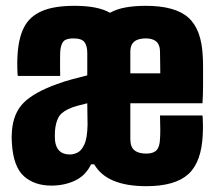

<svg xmlns="http://www.w3.org/2000/svg" viewBox="-20 -630 748 660"><path d="M157 8Q98 8 62 -24.5Q26 -57 21 -136Q19 -158 21 -180Q26 -242 62 -277.5Q98 -313 176 -341Q203 -351 228 -357.5Q253 -364 280 -371V-448Q280 -472 270.5 -485Q261 -498 232 -498Q207 -498 198 -487.5Q189 -477 187 -453Q187 -446 186.5 -429.5Q186 -413 186.5 -395.5Q187 -378 187 -369H41Q40 -374 39.5 -397Q39 -420 40 -436Q43 -497 62 -535Q81 -573 123 -591.5Q165 -610 236 -610Q317 -610 358 -586Q381 -599 412 -604.5Q443 -610 481 -610Q582 -610 627.5 -569.5Q673 -529 677 -436Q678 -425 678 -397.5Q678 -370 678 -336.5Q678 -303 676 -275H428V-152Q428 -125 442 -113.5Q456 -102 483 -102Q507 -102 518 -113.5Q529 -125 530 -152Q532 -177 530 -233H676Q677 -228 677.5 -206.5Q678 -185 677 -168Q673 -73 627.5 -31.5Q582 10 483 10Q347 10 304 -65H293Q274 -26 237.5 -9Q201 8 157 8ZM428 -378H531Q531 -398 530.5 -419.5Q530 -441 530 -453Q530 -498 481 -498Q428 -498 428 -453ZM220 -99Q233 -99 246.5 -105.5Q260 -112 270 -133.5Q280 -155 281 -201Q281 -217 280.5 -236Q280 -255 280 -275Q264 -271 246.5 -266.5Q229 -262 215 -255Q189 -243 180 -224.5Q171 -206 169 -180Q168 -163 169 -148Q174 -99 220 -99Z"/></svg>

Font: Big Shoulders Display Black
Style: Regular
Weight: 900
Designer: Patric King
Foundry: XO Type Co
Version: Version 1.000; ttfautohint (v1.8.2)